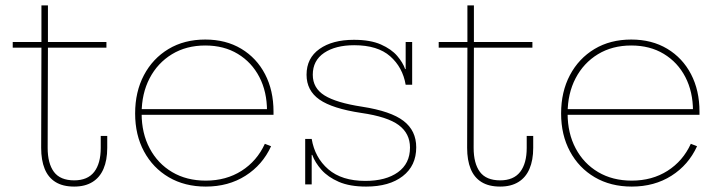

<svg xmlns="http://www.w3.org/2000/svg" viewBox="-20 -681 2654 709"><path d="M156 -135Q156 -77.5 179.2 -46.2Q202.5 -15 254 -15Q303.5 -15 327.8 -46.2Q352 -77.5 352 -135V-179H376V-135Q376 -89.5 362.2 -57.5Q348.5 -25.5 321.2 -8.8Q294 8 254 8Q212 8 185 -8.8Q158 -25.5 145 -57.5Q132 -89.5 132 -135L133 -505H27V-526H133V-661H157V-526H373V-505H157Z M740 8Q662 8 603.2 -26.5Q544.5 -61 511.8 -121.8Q479 -182.5 479 -262Q479 -342 511.5 -403.5Q544 -465 602.2 -500Q660.5 -535 738 -535Q814 -535 870.8 -501Q927.5 -467 958.8 -407Q990 -347 990 -269Q990 -265.5 990 -262.5Q990 -259.5 990 -257H966Q966 -260 966 -263.8Q966 -267.5 966 -271Q966 -342 937.8 -396.5Q909.5 -451 858.2 -482Q807 -513 738 -513Q668 -513 615 -480.8Q562 -448.5 532.5 -392Q503 -335.5 503 -262Q503 -189 532.8 -133Q562.5 -77 615.8 -45.5Q669 -14 740 -14Q815 -14 872 -50.2Q929 -86.5 958 -150L981 -141Q949.5 -72 886.5 -32Q823.5 8 740 8ZM494 -257V-278H982L988 -257Z M1332 8Q1271.5 8 1231.2 -9.5Q1191 -27 1167.2 -53.8Q1143.5 -80.5 1133 -109H1125L1131 -168Q1142.5 -99 1192.2 -56Q1242 -13 1329 -13Q1405 -13 1449.5 -45Q1494 -77 1494 -136Q1494 -188 1452.5 -219Q1411 -250 1314 -264Q1207.5 -280 1159.8 -313.2Q1112 -346.5 1112 -405Q1112 -466.5 1159.8 -500.2Q1207.5 -534 1287 -534Q1347.5 -534 1386.5 -516.8Q1425.5 -499.5 1446.8 -474.5Q1468 -449.5 1476 -426H1484L1478 -368Q1467 -432.5 1420.8 -473.2Q1374.5 -514 1288 -514Q1219 -514 1177 -485.8Q1135 -457.5 1135 -405Q1135 -355.5 1178.5 -328.5Q1222 -301.5 1317 -287Q1423.5 -270.5 1470.2 -234.5Q1517 -198.5 1517 -137Q1517 -69 1467.2 -30.5Q1417.5 8 1332 8ZM1107 0V-168H1131V0ZM1478 -368V-526H1502V-368Z M1729 -135Q1729 -77.5 1752.2 -46.2Q1775.5 -15 1827 -15Q1876.5 -15 1900.8 -46.2Q1925 -77.5 1925 -135V-179H1949V-135Q1949 -89.5 1935.2 -57.5Q1921.5 -25.5 1894.2 -8.8Q1867 8 1827 8Q1785 8 1758 -8.8Q1731 -25.5 1718 -57.5Q1705 -89.5 1705 -135L1706 -505H1600V-526H1706V-661H1730V-526H1946V-505H1730Z M2313 8Q2235 8 2176.2 -26.5Q2117.5 -61 2084.8 -121.8Q2052 -182.5 2052 -262Q2052 -342 2084.5 -403.5Q2117 -465 2175.2 -500Q2233.5 -535 2311 -535Q2387 -535 2443.8 -501Q2500.5 -467 2531.8 -407Q2563 -347 2563 -269Q2563 -265.5 2563 -262.5Q2563 -259.5 2563 -257H2539Q2539 -260 2539 -263.8Q2539 -267.5 2539 -271Q2539 -342 2510.8 -396.5Q2482.5 -451 2431.2 -482Q2380 -513 2311 -513Q2241 -513 2188 -480.8Q2135 -448.5 2105.5 -392Q2076 -335.5 2076 -262Q2076 -189 2105.8 -133Q2135.5 -77 2188.8 -45.5Q2242 -14 2313 -14Q2388 -14 2445 -50.2Q2502 -86.5 2531 -150L2554 -141Q2522.5 -72 2459.5 -32Q2396.5 8 2313 8ZM2067 -257V-278H2555L2561 -257Z"/></svg>

Font: Hepta Slab ExtraLight ExtraLight
Style: Regular
Weight: 250
Version: Version 1.102